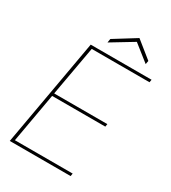

<svg xmlns="http://www.w3.org/2000/svg" viewBox="-208 -977 969 1085"><g transform="rotate(30 276.5 -435.0)"><path d="M32 0 156 -700H553L550 -682H173L115 -358H462L459 -340H112L55 -18H432L429 0ZM232 -758 236 -783 376 -870 484 -783 480 -760 374 -844Z"/></g></svg>

Font: DM Sans 9pt Thin
Style: Italic
Weight: 250
Italic angle: -10°
Version: Version 4.004;gftools[0.9.30]